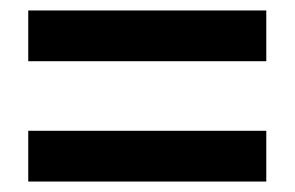

<svg xmlns="http://www.w3.org/2000/svg" viewBox="-20 -514 563 367"><path d="M34 -397V-494H489V-397ZM34 -167V-264H489V-167Z"/></svg>

Font: Assistant ExtraLight
Style: Bold
Weight: 700
Version: Version 3.000